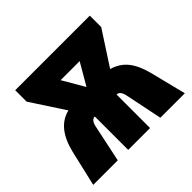

<svg xmlns="http://www.w3.org/2000/svg" viewBox="-136 -711 870 870"><g transform="rotate(-45 298.5 -276.5)"><path d="M536.1 -553.2V-480L430.2 -316.9Q477.5 -303.2 505.4 -268.3Q533.2 -233.4 548.8 -171.9L591.8 0H435.1L398.9 -175.8Q391.6 -214.8 369.1 -214.8V0H229V-213.9Q206.1 -213.9 199.2 -175.8L162.1 0H4.9L44.9 -171.9Q75.2 -297.4 164.1 -317.9L58.1 -480V-553.2ZM357.9 -439.9H235.8L296.9 -335Z"/></g></svg>

Font: Open Sans Condensed ExtraBold
Style: Regular
Weight: 800
Width: 3
Designer: Monotype Design Team
Foundry: Monotype Imaging Inc.
Version: Version 3.000; ttfautohint (v1.8.4)